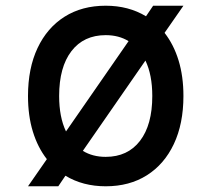

<svg xmlns="http://www.w3.org/2000/svg" viewBox="-20 -636 740 672"><path d="M350 16Q270 16 209 -21L184 16H78L144 -79Q112 -120 95 -175.5Q78 -231 78 -300Q78 -397 111.5 -468Q145 -539 206 -577.5Q267 -616 350 -616Q430 -616 491 -579L516 -616H622L556 -521Q588 -480 605 -424.5Q622 -369 622 -300Q622 -203 588.5 -132Q555 -61 494 -22.5Q433 16 350 16ZM187 -300Q187 -226 211 -176L430 -492Q396 -513 350 -513Q273 -513 230 -457Q187 -401 187 -300ZM350 -87Q427 -87 470 -143Q513 -199 513 -300Q513 -374 489 -424L270 -108Q304 -87 350 -87Z"/></svg>

Font: Martian Mono
Style: Regular
Weight: 400
Monospace: yes
Designer: Roman Shamin
Foundry: Evil Martians
Version: Version 1.000; ttfautohint (v1.8.4.7-5d5b)